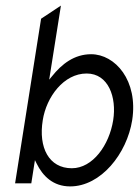

<svg xmlns="http://www.w3.org/2000/svg" viewBox="-20 -656 497 687"><path d="M34 0H92L105 -83L111 -71C133 -26 170 11 231 11C341 11 434 -106 453 -226C475 -368 392 -462 306 -462C246 -462 201 -427 166 -383L156 -371L198 -636L127 -589ZM133 -226C146 -309 208 -393 290 -393C368 -393 398 -308 385 -226C371 -137 312 -54 237 -54C155 -54 117 -128 133 -226Z"/></svg>

Font: Charger Sport
Style: LitNrwObl
Weight: 300
Designer: Jasper
Foundry: Cannot Into Space Fonts
Version: Version 1.1